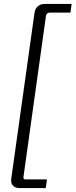

<svg xmlns="http://www.w3.org/2000/svg" viewBox="-20 -788 383 973"><path d="M343 -768 337 -724H231Q225 -724 219.5 -719.5Q214 -715 213 -708L99 108Q97 121 108 121H218L212 165H78Q58 165 46 153Q34 141 37 118L155 -724Q158 -744 171.5 -756Q185 -768 206 -768Z"/></svg>

Font: Exo 2 Light
Style: Italic
Weight: 300
Italic angle: -8°
Designer: Natanael Gama
Foundry: Natanael Gama
Version: Version 2.010